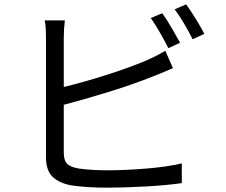

<svg xmlns="http://www.w3.org/2000/svg" viewBox="-20 -844 1040 885"><path d="M810 -647 756 -622Q740 -654 718 -692.5Q696 -731 675 -761L728 -783Q748 -755 770.5 -716.5Q793 -678 810 -647ZM274 -361V-141Q274 -103 290.5 -88Q307 -73 344 -67Q403 -59 476 -59Q556 -59 654 -67Q752 -75 818 -91V0Q750 10 652 15.5Q554 21 472 21Q384 21 312 11Q254 1 223 -28.5Q192 -58 192 -119V-669Q192 -687 191 -709.5Q190 -732 186 -750H279Q274 -711 274 -669V-443Q365 -465 469 -498Q573 -531 654 -565Q700 -585 742 -610L777 -530Q769 -527 761 -523Q722 -506 683 -491Q596 -456 483 -421Q370 -386 274 -361ZM785 -801 838 -824Q859 -795 883 -756Q907 -717 922 -688L868 -663Q851 -697 829 -734.5Q807 -772 785 -801Z"/></svg>

Font: Noto Sans CJK KR Regular (TTF)
Style: Regular
Weight: 400
Designer: Ryoko NISHIZUKA 西塚涼子 (kana & ideographs); Paul D. Hunt (Latin, Greek & Cyrillic); Wenlong ZHANG 张文龙 (bopomofo); Sandoll 
Foundry: Adobe Systems Incorporated
Version: Version 1.004;PS 1.004;hotconv 1.0.82;makeotf.lib2.5.63406